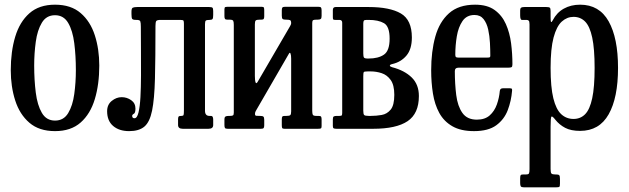

<svg xmlns="http://www.w3.org/2000/svg" viewBox="-20 -550 2686 820"><path d="M26 -250Q26 -330 45 -393.2Q64 -456.5 105.5 -493.2Q147 -530 215 -530Q283 -530 324.5 -494.2Q366 -458.5 385 -399.2Q404 -340 404 -270Q404 -190 385 -126.8Q366 -63.5 324.5 -26.8Q283 10 215 10Q147 10 105.5 -25.8Q64 -61.5 45 -120.8Q26 -180 26 -250ZM126 -270Q126 -208 132.8 -154.5Q139.5 -101 158.8 -68Q178 -35 215 -35Q252 -35 271.2 -67Q290.5 -99 297.2 -148.5Q304 -198 304 -250Q304 -312 297.2 -365.5Q290.5 -419 271.2 -452Q252 -485 215 -485Q178 -485 158.8 -453Q139.5 -421 132.8 -371.5Q126 -322 126 -270Z M437.5 -75Q437.5 -103 457.2 -119Q477 -135 499.5 -135Q522 -135 540.2 -122.2Q558.5 -109.5 558.5 -86Q558.5 -67.5 551.5 -64Q544.5 -60.5 544.5 -55Q544.5 -45 554.5 -45Q565.5 -45 571.5 -69.5Q577.5 -94 579.8 -135.2Q582 -176.5 582.2 -227.5Q582.5 -278.5 582 -332.5Q581.5 -386.5 581.5 -435.5Q581.5 -452.5 579.2 -458.8Q577 -465 564 -465H561.5Q547.5 -465 544.5 -469.5Q541.5 -474 541.5 -490V-500Q541.5 -514.5 547.2 -517.2Q553 -520 566.5 -520H872.5Q884 -520 887.2 -517.2Q890.5 -514.5 890.5 -503V-486Q890.5 -473 887.8 -469Q885 -465 875.5 -465H875Q863 -465 859.2 -462.2Q855.5 -459.5 855.5 -447V-77Q855.5 -55 874.5 -55H879.5Q886.5 -55 888.5 -50.5Q890.5 -46 890.5 -39V-16Q890.5 0 870.5 0H760.5Q740.5 0 740.5 -16V-41Q740.5 -49 742.8 -52Q745 -55 753.5 -55H755Q762.5 -55 764 -59Q765.5 -63 765.5 -80V-448Q765.5 -458 763.8 -461.5Q762 -465 750.5 -465H666.5Q650.5 -465 647.2 -460Q644 -455 644 -439Q644 -302 641.8 -214.2Q639.5 -126.5 629.5 -77.5Q619.5 -28.5 596.5 -9.2Q573.5 10 531.5 10Q489 10 463.2 -12Q437.5 -34 437.5 -75Z M1313.5 -77.5Q1313.5 -64.5 1316 -59.8Q1318.5 -55 1331.5 -55H1340.5Q1349 -55 1351.2 -51.8Q1353.5 -48.5 1353.5 -40V-11Q1353.5 -3 1350 -1.5Q1346.5 0 1338 0H1194.5Q1186.5 0 1185 -3.8Q1183.5 -7.5 1183.5 -15.5V-40.5Q1183.5 -49 1185.8 -52Q1188 -55 1196 -55H1203.5Q1215.5 -55 1219.5 -58.2Q1223.5 -61.5 1223.5 -74.5V-299.5Q1223.5 -314 1220.8 -321.2Q1218 -328.5 1213.5 -320L1077 -84Q1075 -80.5 1072 -75.2Q1069 -70 1069 -63.5Q1069 -56 1074.5 -55.5Q1080 -55 1089.5 -55H1091Q1101 -55 1104.8 -52Q1108.5 -49 1108.5 -38V-15Q1108.5 -6 1105.8 -3Q1103 0 1094.5 0H952.5Q943.5 0 941 -3.2Q938.5 -6.5 938.5 -16V-39Q938.5 -49.5 942.8 -52.2Q947 -55 956.5 -55H961.5Q971.5 -55 975 -57.2Q978.5 -59.5 978.5 -69V-443.5Q978.5 -456.5 976 -461.2Q973.5 -466 960.5 -466H951.5Q943.5 -466 941 -469.2Q938.5 -472.5 938.5 -481V-510Q938.5 -518.5 942.2 -519.8Q946 -521 954 -521H1097.5Q1105.5 -521 1107 -517.5Q1108.5 -514 1108.5 -505.5V-480.5Q1108.5 -472.5 1106.2 -469.2Q1104 -466 1096 -466H1088.5Q1076.5 -466 1072.5 -462.8Q1068.5 -459.5 1068.5 -446.5V-226Q1068.5 -206.5 1071.5 -198.2Q1074.5 -190 1081 -201.5L1219 -438.5Q1223.5 -446.5 1223.5 -450.5Q1223.5 -462 1218.8 -464Q1214 -466 1202.5 -466H1201Q1191 -466 1187.2 -469Q1183.5 -472 1183.5 -483V-506Q1183.5 -515 1186.2 -518Q1189 -521 1197.5 -521H1339.5Q1348.5 -521 1351 -517.8Q1353.5 -514.5 1353.5 -505V-482Q1353.5 -471.5 1349.5 -468.8Q1345.5 -466 1335.5 -466H1330.5Q1321 -466 1317.2 -463.8Q1313.5 -461.5 1313.5 -452Z M1429.5 -465H1412Q1404.5 -465 1403 -467.2Q1401.5 -469.5 1401.5 -477V-507Q1401.5 -520 1413.5 -520H1554Q1645 -520 1692 -492.5Q1739 -465 1739 -390Q1739 -340 1715.8 -312.5Q1692.5 -285 1655.5 -276.5Q1644.5 -274 1645 -269.8Q1645.5 -265.5 1654.5 -263Q1708 -249 1738.5 -219Q1769 -189 1769 -140Q1769 -65 1720.8 -32.5Q1672.5 0 1574 0H1417Q1408.5 0 1405 -2Q1401.5 -4 1401.5 -12V-40Q1401.5 -50 1405.2 -52.5Q1409 -55 1418 -55H1430Q1438.5 -55 1440 -58Q1441.5 -61 1441.5 -69V-453Q1441.5 -465 1429.5 -465ZM1531.5 -449V-322Q1531.5 -308.5 1534.5 -304.2Q1537.5 -300 1550.5 -300H1554Q1596 -300 1620 -316.8Q1644 -333.5 1644 -385Q1644 -437 1620 -451Q1596 -465 1554 -465H1545.5Q1536.5 -465 1534 -461.8Q1531.5 -458.5 1531.5 -449ZM1531.5 -224V-77.5Q1531.5 -63 1535.2 -59Q1539 -55 1554.5 -55H1564Q1587 -55 1610 -59Q1633 -63 1648.5 -81.8Q1664 -100.5 1664 -145Q1664 -187 1648.5 -208.5Q1633 -230 1610 -237.5Q1587 -245 1564 -245H1550.5Q1535.5 -245 1533.5 -242Q1531.5 -239 1531.5 -224Z M1821.5 -250Q1821.5 -330 1839 -393.2Q1856.5 -456.5 1897.5 -493.2Q1938.5 -530 2009 -530Q2061 -530 2092.5 -507.2Q2124 -484.5 2140.5 -447.2Q2157 -410 2162.8 -365Q2168.5 -320 2168.5 -275.5Q2168.5 -265.5 2164.8 -263.2Q2161 -261 2150.5 -261H1939Q1922.5 -261 1922.5 -246.5Q1922.5 -191.5 1928.5 -144Q1934.5 -96.5 1954.8 -67.8Q1975 -39 2016.5 -39Q2051 -39 2071.5 -57.2Q2092 -75.5 2102 -103.8Q2112 -132 2114.5 -161Q2115.5 -173 2128 -173H2157Q2164.5 -173 2166 -170.5Q2167.5 -168 2167 -162.5Q2163.5 -119 2148.5 -79.5Q2133.5 -40 2099.5 -15Q2065.5 10 2004.5 10Q1948 10 1912 -10.8Q1876 -31.5 1856.2 -67.5Q1836.5 -103.5 1829 -150.5Q1821.5 -197.5 1821.5 -250ZM1938.5 -304H2059.5Q2069.5 -304 2071.8 -305.5Q2074 -307 2074 -312Q2074 -337 2072.5 -366.8Q2071 -396.5 2065 -423.8Q2059 -451 2045.2 -468.5Q2031.5 -486 2006.5 -486Q1973 -486 1955.2 -460Q1937.5 -434 1931 -395Q1924.5 -356 1924.5 -316.5Q1924.5 -309 1927 -306.5Q1929.5 -304 1938.5 -304Z M2201.5 -485V-504Q2201.5 -515 2206 -517.5Q2210.5 -520 2220 -520H2313Q2324.5 -520 2328 -517.2Q2331.5 -514.5 2331.5 -503V-476Q2331.5 -457.5 2333.8 -456Q2336 -454.5 2340.5 -463Q2357.5 -496 2387.8 -513Q2418 -530 2457.5 -530Q2539.5 -530 2579.5 -458.8Q2619.5 -387.5 2619.5 -260Q2619.5 -132.5 2579.5 -61.8Q2539.5 9 2457.5 9Q2418.5 9 2393.8 -4Q2369 -17 2351.5 -39Q2339 -55 2335.2 -52Q2331.5 -49 2331.5 -9V172Q2331.5 187.5 2335.2 191.2Q2339 195 2350 195H2354Q2365.5 195 2368.5 198.5Q2371.5 202 2371.5 214V234.5Q2371.5 245.5 2369 247.8Q2366.5 250 2356 250H2217Q2207 250 2204.2 245.8Q2201.5 241.5 2201.5 232V212Q2201.5 202 2203.5 198.5Q2205.5 195 2215 195H2227Q2237 195 2239.2 190.5Q2241.5 186 2241.5 172V-446Q2241.5 -459 2237.8 -462Q2234 -465 2229 -465H2209Q2201.5 -465 2201.5 -485ZM2331.5 -260Q2331.5 -178 2343.2 -130.2Q2355 -82.5 2377 -62.2Q2399 -42 2429.5 -42Q2459 -42 2479 -62.2Q2499 -82.5 2509.2 -130.2Q2519.5 -178 2519.5 -260Q2519.5 -342 2509.2 -389.8Q2499 -437.5 2479 -457.8Q2459 -478 2429.5 -478Q2401.5 -478 2379.2 -457.8Q2357 -437.5 2344.2 -389.8Q2331.5 -342 2331.5 -260Z"/></svg>

Font: Besley* Condensed
Style: Regular
Weight: 400
Width: 3
Designer: Owen Earl
Foundry: indestructible type*
Version: Version 3.000; ttfautohint (v1.8.3)